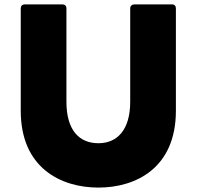

<svg xmlns="http://www.w3.org/2000/svg" viewBox="-20 -792 892 870"><path d="M426 58C596 58 777 -31 777 -290V-754C777 -765 771 -772 760 -772H588C578 -772 570 -765 570 -754V-331C570 -202 510 -143 426 -143C339 -143 281 -202 281 -331V-754C281 -765 274 -772 264 -772H91C81 -772 74 -765 74 -754V-290C74 -31 256 58 426 58Z"/></svg>

Font: LINE Seed JP App_OTF ExtraBold
Style: Regular
Weight: 800
Designer: LINE & Fontrix & Fontworks
Version: Version 1.013